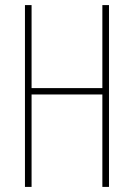

<svg xmlns="http://www.w3.org/2000/svg" viewBox="-20 -734 526 754"><path d="M408 0V-714H382V-388H104V-714H78V0H104V-363H382V0Z"/></svg>

Font: Noto Sans Sinhala ExtraCondensed Thin
Style: Regular
Weight: 100
Width: 2
Designer: Jelle Bosma - Monotype Design Team
Foundry: Monotype Imaging Inc.
Version: Version 2.006